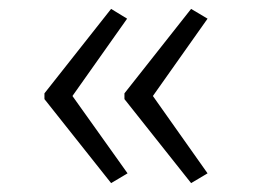

<svg xmlns="http://www.w3.org/2000/svg" viewBox="-20 -483 570 432"><path d="M410 -71 447 -93 324 -267 447 -441 410 -463 260 -273V-260ZM230 -71 267 -93 143 -267 266 -441 230 -463 80 -273V-260Z"/></svg>

Font: Noto Sans Mono Condensed Light
Style: Regular
Weight: 300
Width: 3
Designer: Monotype Design Team
Foundry: Monotype Imaging Inc.
Version: Version 2.014